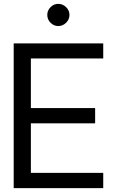

<svg xmlns="http://www.w3.org/2000/svg" viewBox="-20 -975 612 995"><path d="M225 -898Q225 -921 242 -938Q259 -955 282 -955Q305 -955 322.5 -938Q340 -921 340 -898Q340 -874 322.5 -857Q305 -840 282 -840Q259 -840 242 -857Q225 -874 225 -898ZM140 -672V-415H473V-336H140V-79H515V0H51V-750H515V-672Z"/></svg>

Font: Oakes Grotesk
Style: Regular
Weight: 400
Designer: Samuel Oakes
Foundry: Samuel Oakes
Version: Version 1.000;PS 001.000;hotconv 1.0.88;makeotf.lib2.5.64775